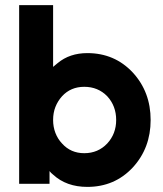

<svg xmlns="http://www.w3.org/2000/svg" viewBox="-20 -720 638 752"><path d="M310 -380Q364 -380 400 -343Q435 -305 435 -250Q435 -196 400 -158Q364 -120 310 -120Q257 -120 223 -158Q206 -176 197 -199.5Q188 -223 188 -250Q188 -278 197 -301Q206 -324 223 -343Q257 -380 310 -380ZM322 -512Q253 -512 206 -473Q202 -470 197.5 -466Q193 -462 188 -458V-700H55V0H174V-50Q177 -46 180.5 -42.5Q184 -39 188 -36Q240 12 322 12Q429 12 500 -64Q570 -140 570 -250Q570 -360 500 -436Q429 -512 322 -512Z"/></svg>

Font: Unageo
Style: Bold
Weight: 700
Designer: Richard Sepsi
Foundry: Richard Sepsi
Version: Version 2.000